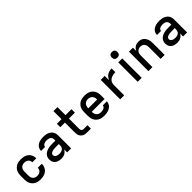

<svg xmlns="http://www.w3.org/2000/svg" viewBox="335 -2183 3630 3630"><g transform="rotate(-45 2150.0 -368.5)"><path d="M297 8Q268 8 238.5 3Q209 -2 182.5 -15Q156 -28 134.5 -49Q113 -70 99.5 -96Q86 -122 80.5 -151Q75 -180 75 -210V-310Q75 -340 80.5 -369Q86 -398 99.5 -424Q113 -450 134.5 -471Q156 -492 182.5 -505Q209 -518 238.5 -523Q268 -528 297 -528Q325 -528 352 -524Q379 -520 404.5 -510Q430 -500 452 -482.5Q474 -465 489 -442Q504 -419 511.5 -392.5Q519 -366 519 -338V-333H412V-336Q412 -357 403 -377.5Q394 -398 377.5 -411.5Q361 -425 340 -430.5Q319 -436 297 -436Q273 -436 249.5 -427.5Q226 -419 210 -400.5Q194 -382 188 -358Q182 -334 182 -310V-210Q182 -186 188 -162Q194 -138 210 -119.5Q226 -101 249.5 -92.5Q273 -84 297 -84Q319 -84 340 -89.5Q361 -95 377.5 -108.5Q394 -122 403 -142.5Q412 -163 412 -184V-187H519V-182Q519 -154 511.5 -127.5Q504 -101 489 -78Q474 -55 452 -37.5Q430 -20 404.5 -10Q379 0 352 4Q325 8 297 8Z M853 8Q831 8 809 5Q787 2 766.5 -6Q746 -14 728 -27.5Q710 -41 698 -59Q686 -77 680.5 -99Q675 -121 675 -143Q675 -171 684 -198.5Q693 -226 712.5 -246.5Q732 -267 757 -280.5Q782 -294 809.5 -302Q837 -310 865 -312.5Q893 -315 922 -315H1010V-346Q1010 -367 1001.5 -385.5Q993 -404 976 -415.5Q959 -427 939 -431.5Q919 -436 899 -436Q881 -436 863 -433.5Q845 -431 828.5 -423.5Q812 -416 800 -401.5Q788 -387 788 -369V-368H681V-372Q681 -397 690 -421Q699 -445 715.5 -463.5Q732 -482 754 -495Q776 -508 800 -515.5Q824 -523 849 -525.5Q874 -528 899 -528Q926 -528 952.5 -524.5Q979 -521 1004.5 -511.5Q1030 -502 1052 -486Q1074 -470 1089 -448Q1104 -426 1110.5 -399.5Q1117 -373 1117 -346V0H1010V-81Q999 -60 982.5 -42Q966 -24 945 -12.5Q924 -1 900.5 3.5Q877 8 853 8ZM895 -84Q917 -84 939 -90Q961 -96 978 -110Q995 -124 1002.5 -145.5Q1010 -167 1010 -189V-223H922Q907 -223 893 -222Q879 -221 864.5 -218.5Q850 -216 836.5 -212Q823 -208 810.5 -200.5Q798 -193 790 -180.5Q782 -168 782 -154Q782 -135 794 -120Q806 -105 823 -97Q840 -89 858.5 -86.5Q877 -84 895 -84Z M1645 0H1538Q1517 0 1495.5 -3.5Q1474 -7 1455 -16.5Q1436 -26 1420.5 -41.5Q1405 -57 1395.5 -76.5Q1386 -96 1382.5 -117Q1379 -138 1379 -160V-428H1255V-520H1379V-735H1486V-520H1645V-428H1486V-160Q1486 -148 1488 -135.5Q1490 -123 1497 -113Q1504 -103 1515 -97.5Q1526 -92 1538 -92H1645Z M2000 8Q1970 8 1940.5 3Q1911 -2 1884.5 -14.5Q1858 -27 1836 -48Q1814 -69 1800 -95Q1786 -121 1780.5 -150.5Q1775 -180 1775 -210V-310Q1775 -340 1780.5 -369.5Q1786 -399 1800 -425Q1814 -451 1836 -472Q1858 -493 1884.5 -505.5Q1911 -518 1940.5 -523Q1970 -528 2000 -528Q2030 -528 2059.5 -523Q2089 -518 2115.5 -505.5Q2142 -493 2164 -472Q2186 -451 2200 -425Q2214 -399 2219.5 -369.5Q2225 -340 2225 -310V-214H1882V-210Q1882 -194 1884.5 -177.5Q1887 -161 1894 -146Q1901 -131 1912 -119Q1923 -107 1937 -99Q1951 -91 1967.5 -87.5Q1984 -84 2000 -84Q2019 -84 2037.5 -86.5Q2056 -89 2073 -96.5Q2090 -104 2102.5 -118.5Q2115 -133 2116 -152H2223Q2222 -126 2213 -101.5Q2204 -77 2187 -58Q2170 -39 2147.5 -26Q2125 -13 2101 -5.5Q2077 2 2051.5 5Q2026 8 2000 8ZM1882 -306H2118V-310Q2118 -326 2115.5 -342.5Q2113 -359 2106 -374Q2099 -389 2088 -401Q2077 -413 2063 -421Q2049 -429 2032.5 -432.5Q2016 -436 2000 -436Q1984 -436 1967.5 -432.5Q1951 -429 1937 -421Q1923 -413 1912 -401Q1901 -389 1894 -374Q1887 -359 1884.5 -342.5Q1882 -326 1882 -310Z M2428 0V-520H2535V-404Q2547 -432 2566 -456.5Q2585 -481 2610.5 -497.5Q2636 -514 2666 -521Q2696 -528 2727 -528V-428Q2704 -428 2681 -425Q2658 -422 2636 -414.5Q2614 -407 2594.5 -394Q2575 -381 2561 -362.5Q2547 -344 2541 -321.5Q2535 -299 2535 -276V0Z M2897 0V-520H3003V0ZM2950 -595Q2935 -595 2920 -599.5Q2905 -604 2894.5 -614.5Q2884 -625 2879.5 -640Q2875 -655 2875 -670Q2875 -685 2879.5 -700Q2884 -715 2894.5 -725.5Q2905 -736 2920 -740.5Q2935 -745 2950 -745Q2965 -745 2980 -740.5Q2995 -736 3005.5 -725.5Q3016 -715 3020.5 -700Q3025 -685 3025 -670Q3025 -655 3020.5 -640Q3016 -625 3005.5 -614.5Q2995 -604 2980 -599.5Q2965 -595 2950 -595Z M3183 0V-520H3290V-431Q3300 -453 3315 -472Q3330 -491 3350.5 -504Q3371 -517 3395 -522.5Q3419 -528 3443 -528Q3469 -528 3495 -521Q3521 -514 3542 -498.5Q3563 -483 3578 -461Q3593 -439 3602 -414Q3611 -389 3614 -362.5Q3617 -336 3617 -310V0H3510V-310Q3510 -334 3504.5 -357.5Q3499 -381 3484 -399.5Q3469 -418 3446.5 -427Q3424 -436 3400 -436Q3376 -436 3353.5 -427Q3331 -418 3316 -399.5Q3301 -381 3295.5 -357.5Q3290 -334 3290 -310V0Z M3953 8Q3931 8 3909 5Q3887 2 3866.5 -6Q3846 -14 3828 -27.5Q3810 -41 3798 -59Q3786 -77 3780.5 -99Q3775 -121 3775 -143Q3775 -171 3784 -198.5Q3793 -226 3812.5 -246.5Q3832 -267 3857 -280.5Q3882 -294 3909.5 -302Q3937 -310 3965 -312.5Q3993 -315 4022 -315H4110V-346Q4110 -367 4101.5 -385.5Q4093 -404 4076 -415.5Q4059 -427 4039 -431.5Q4019 -436 3999 -436Q3981 -436 3963 -433.5Q3945 -431 3928.5 -423.5Q3912 -416 3900 -401.5Q3888 -387 3888 -369V-368H3781V-372Q3781 -397 3790 -421Q3799 -445 3815.5 -463.5Q3832 -482 3854 -495Q3876 -508 3900 -515.5Q3924 -523 3949 -525.5Q3974 -528 3999 -528Q4026 -528 4052.5 -524.5Q4079 -521 4104.5 -511.5Q4130 -502 4152 -486Q4174 -470 4189 -448Q4204 -426 4210.5 -399.5Q4217 -373 4217 -346V0H4110V-81Q4099 -60 4082.5 -42Q4066 -24 4045 -12.5Q4024 -1 4000.5 3.5Q3977 8 3953 8ZM3995 -84Q4017 -84 4039 -90Q4061 -96 4078 -110Q4095 -124 4102.5 -145.5Q4110 -167 4110 -189V-223H4022Q4007 -223 3993 -222Q3979 -221 3964.5 -218.5Q3950 -216 3936.5 -212Q3923 -208 3910.5 -200.5Q3898 -193 3890 -180.5Q3882 -168 3882 -154Q3882 -135 3894 -120Q3906 -105 3923 -97Q3940 -89 3958.5 -86.5Q3977 -84 3995 -84Z"/></g></svg>

Font: Iosevka Aile Semibold
Style: Regular
Weight: 600
Designer: Belleve Invis
Foundry: Belleve Invis
Version: Version 31.1.0; ttfautohint (v1.8.4)